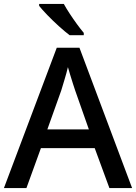

<svg xmlns="http://www.w3.org/2000/svg" viewBox="-20 -961 696 981"><path d="M539 0 464 -204H189L115 0H0L270 -717H386L655 0ZM364 -499Q360 -510 353 -532.5Q346 -555 338.5 -579Q331 -603 327 -618Q320 -588 309 -552Q298 -516 293 -499L222 -300H434ZM306 -941Q318 -919 336 -891.5Q354 -864 373 -838Q392 -812 408 -793V-781H336Q312 -799 281 -827Q250 -855 222 -884Q194 -913 180 -931V-941Z"/></svg>

Font: Noto Sans Sora Sompeng Medium
Style: Regular
Weight: 500
Designer: Monotype Design Team. David Williams.
Foundry: Monotype Imaging Inc.
Version: Version 2.101; ttfautohint (v1.8.4.7-5d5b)